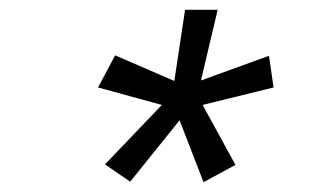

<svg xmlns="http://www.w3.org/2000/svg" viewBox="-20 -744 640 391"><path d="M389.2 -580.1 527.8 -630.4 537.1 -565.9 392.6 -530.3 459.5 -408.2 394.5 -373 345.7 -499 245.1 -374 193.8 -409.2 309.6 -530.3 179.7 -565.9 214.4 -631.3 335 -579.1 356.9 -724.1H423.3Z"/></svg>

Font: Liberation Mono
Style: Italic
Weight: 400
Italic angle: -12°
Monospace: yes
Designer: Steve Matteson
Foundry: Ascender Corporation
Version: Version 2.1.5